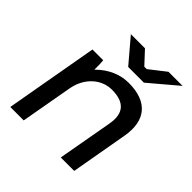

<svg xmlns="http://www.w3.org/2000/svg" viewBox="-191 -866 1011 1011"><g transform="rotate(45 315.0 -360.0)"><path d="M36 0H136L188 -292V-291C204 -382 272 -443 350 -443C445 -443 483 -397 467 -308L412 0H512L568 -317C593 -454 528 -531 388 -531C328 -531 266 -508 210 -452C211 -476 210 -501 208 -520H128ZM326 -588H443L599 -720H494L403 -649H385L319 -720H214Z"/></g></svg>

Font: Fixel Display 20240404 Medium
Style: Italic
Weight: 500
Italic angle: -10°
Designer: AlfaBravo + MacPaw
Foundry: Kyrylo Tkachov, Marchela Mozhyna, Serhii Makarenko, Maria Weinstein, Zakhar Kryvoshyya
Version: Version 1.211;Glyphs 3.2 (3225)